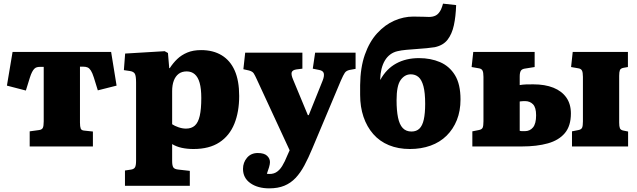

<svg xmlns="http://www.w3.org/2000/svg" viewBox="-20 -804 3497 1054"><path d="M143 0V-83L194 -90Q210 -92 215 -102Q220 -112 220 -138V-437H202Q191 -437 183 -435Q175 -433 168.5 -426.5Q162 -420 156 -408.5Q150 -397 144 -378L122 -307L18 -334L49 -519H590L620 -334L517 -308L495 -379Q487 -404 479 -416.5Q471 -429 461.5 -433.5Q452 -438 437 -438H419V-131Q419 -109 423 -98.5Q427 -88 443 -87L490 -82V0Z M666 216V132L699 127Q714 125 720.5 115.5Q727 106 727 78V-351Q727 -388 720 -399.5Q713 -411 694 -414L660 -419L667 -510L884 -523L902 -513L909 -430H912Q930 -458 953 -480Q976 -502 1008 -515.5Q1040 -529 1084 -529Q1150 -529 1197 -500.5Q1244 -472 1268.5 -416.5Q1293 -361 1293 -277Q1293 -190 1266.5 -124.5Q1240 -59 1184.5 -22.5Q1129 14 1042 14Q1007 14 977.5 7.5Q948 1 925 -13V80Q925 105 931.5 115Q938 125 960 127L1022 134V216ZM1001 -98Q1031 -98 1049.5 -114.5Q1068 -131 1076.5 -168Q1085 -205 1085 -266Q1085 -317 1076 -349Q1067 -381 1049 -396.5Q1031 -412 1005 -412Q978 -412 960.5 -398.5Q943 -385 934 -361Q925 -337 925 -304V-122Q938 -113 959.5 -105.5Q981 -98 1001 -98Z M1458 230Q1395 230 1354.5 201.5Q1314 173 1314 123Q1314 88 1336 62Q1358 36 1395 36Q1430 36 1446 51Q1462 66 1462 86Q1462 97 1457 114Q1452 131 1445 150Q1474 154 1494 143Q1514 132 1529 107.5Q1544 83 1557 50L1570 21L1389 -370Q1380 -390 1373 -401Q1366 -412 1347 -417L1316 -424L1326 -515H1640V-427L1608 -423Q1586 -420 1581.5 -407.5Q1577 -395 1589 -367L1670 -172H1675L1751 -361Q1761 -386 1757.5 -401Q1754 -416 1732 -420L1697 -427L1710 -515H1932V-426L1899 -420Q1881 -416 1873 -404.5Q1865 -393 1851 -361L1695 10Q1673 63 1651 104Q1629 145 1602.5 173Q1576 201 1541 215.5Q1506 230 1458 230Z M2230 14Q2166 14 2115 -7Q2064 -28 2029 -68Q1994 -108 1975.5 -162.5Q1957 -217 1957 -283V-337Q1958 -433 1983 -504Q2008 -575 2050.5 -621.5Q2093 -668 2144.5 -690.5Q2196 -713 2249 -713Q2263 -713 2276.5 -712.5Q2290 -712 2305 -712Q2320 -712 2335 -711Q2357 -711 2373 -719.5Q2389 -728 2401 -752Q2404 -759 2407 -767.5Q2410 -776 2412 -784L2484 -776Q2482 -713 2471.5 -665Q2461 -617 2437 -586Q2413 -555 2367 -545Q2349 -542 2323 -539.5Q2297 -537 2268 -535Q2239 -533 2211 -530.5Q2183 -528 2162 -523Q2140 -518 2122.5 -505Q2105 -492 2093 -472Q2081 -452 2074.5 -426Q2068 -400 2067 -368L2068 -366Q2101 -426 2155 -455.5Q2209 -485 2280 -485Q2344 -485 2395.5 -463Q2447 -441 2477.5 -391.5Q2508 -342 2508 -258Q2508 -195 2488 -145Q2468 -95 2431.5 -59Q2395 -23 2343.5 -4.5Q2292 14 2230 14ZM2239 -82Q2266 -82 2282.5 -98Q2299 -114 2306.5 -148Q2314 -182 2314 -234Q2314 -295 2304.5 -330.5Q2295 -366 2277.5 -381Q2260 -396 2235 -396Q2202 -396 2179.5 -365Q2157 -334 2157 -254Q2157 -197 2165 -158.5Q2173 -120 2191 -101Q2209 -82 2239 -82Z M2573 0V-83L2608 -90Q2625 -93 2629.5 -103Q2634 -113 2634 -138V-382Q2634 -407 2628.5 -417Q2623 -427 2609 -429L2569 -436L2578 -519H2915V-436L2865 -428Q2846 -426 2839.5 -416Q2833 -406 2833 -384V-337Q2851 -340 2867.5 -340.5Q2884 -341 2907 -341Q2972 -341 3018 -322.5Q3064 -304 3089 -268.5Q3114 -233 3114 -181Q3114 -113 3081 -73.5Q3048 -34 2987.5 -17Q2927 0 2844 0ZM2861 -84Q2889 -84 2906 -104.5Q2923 -125 2923 -171Q2923 -214 2906 -231.5Q2889 -249 2862 -249Q2854 -249 2847.5 -248.5Q2841 -248 2833 -247V-86Q2840 -84 2846 -84Q2852 -84 2861 -84ZM3120 0V-83L3155 -90Q3171 -93 3175.5 -103Q3180 -113 3180 -138V-382Q3180 -407 3174.5 -417Q3169 -427 3155 -429L3115 -436L3124 -519H3427V-436L3404 -432Q3387 -429 3383 -419Q3379 -409 3379 -388V-131Q3379 -110 3383 -100Q3387 -90 3403 -87L3428 -82V0Z"/></svg>

Font: Literata ExtraBold
Style: Regular
Weight: 800
Designer: Latin by Veronika Burian and Jose Scaglione. Greek by Irene Vlachou. Cyrillic by Vera Evstafieva.
Foundry: TypeTogether
Version: Version 3.103;gftools[0.9.29]